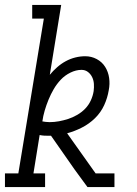

<svg xmlns="http://www.w3.org/2000/svg" viewBox="-34 -755 554 775"><path d="M-14 0V-55H40L143 -680H96V-735H213L167 -453Q180 -469 196.5 -483.5Q213 -498 231.5 -508Q250 -518 270 -523Q290 -528 310 -528Q335 -528 356.5 -516.5Q378 -505 390.5 -485Q403 -465 406.5 -440.5Q410 -416 405 -391Q400 -360 386.5 -330.5Q373 -301 349.5 -278Q326 -255 296.5 -240Q267 -225 237 -217L352 -55H428V0H319L267 -71L172 -207H163Q153 -207 144 -207.5Q135 -208 126 -210L101 -55H148V0ZM166 -262Q185 -262 204 -265.5Q223 -269 241.5 -275Q260 -281 278 -291.5Q296 -302 310 -316.5Q324 -331 332.5 -349.5Q341 -368 344 -387Q346 -402 345 -416.5Q344 -431 338 -443.5Q332 -456 321 -464.5Q310 -473 295 -473Q273 -473 250.5 -462Q228 -451 211.5 -433.5Q195 -416 183 -395.5Q171 -375 162 -353Q153 -331 146.5 -309Q140 -287 137 -265Q143 -264 150.5 -263Q158 -262 166 -262Z"/></svg>

Font: Iosevka Curly Slab Light
Style: Italic
Weight: 300
Italic angle: -9°
Monospace: yes
Designer: Belleve Invis
Foundry: Belleve Invis
Version: Version 22.1.2; ttfautohint (v1.8.4)